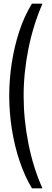

<svg xmlns="http://www.w3.org/2000/svg" viewBox="-20 -820 280 1040"><path d="M30 -302Q30 -389 43.5 -477.5Q57 -566 84 -649Q111 -732 153 -800H210Q160 -685 134 -556Q108 -427 108 -300Q108 -173 134 -42Q160 89 210 200H153Q114 135 86.5 53.5Q59 -28 44.5 -119Q30 -210 30 -302Z"/></svg>

Font: Big Shoulders Display Medium
Style: Regular
Weight: 500
Designer: Patric King
Foundry: XO Type Co
Version: Version 1.000; ttfautohint (v1.8.2)